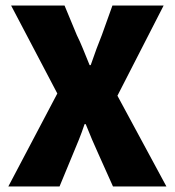

<svg xmlns="http://www.w3.org/2000/svg" viewBox="-20 -670 628 690"><path d="M10 0 186 -334 20 -650H212L256 -544Q267 -522 278 -495Q289 -468 302 -436H306Q317 -468 327 -495Q337 -522 346 -544L384 -650H568L402 -326L578 0H386L334 -116Q322 -142 311 -168Q300 -194 288 -224H284Q274 -194 263.5 -168Q253 -142 242 -116L194 0Z"/></svg>

Font: Mada Black
Style: Regular
Weight: 900
Designer: Khaled Hosny
Version: Version 1.5